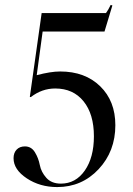

<svg xmlns="http://www.w3.org/2000/svg" viewBox="-20 -743 539 779"><path d="M153 -615 129 -438Q186 -453 224 -453Q325 -453 386.5 -393Q448 -333 448 -235Q448 -129 380 -56.5Q312 16 212 16Q142 16 88.5 -19.5Q35 -55 35 -101Q35 -123 47.5 -136Q60 -149 81 -149Q107 -149 121.5 -125.5Q136 -102 141.5 -73.5Q147 -45 168 -21.5Q189 2 227 2Q287 2 324 -51Q361 -104 361 -190Q361 -280 319 -332Q277 -384 204 -384Q150 -384 105 -349L101 -350L149 -690H410Q419 -702 429 -723L436 -721L404 -615Z"/></svg>

Font: Libre Caslon Display
Style: Regular
Weight: 400
Designer: Pablo Impallari, Rodrigo Fuenzalida
Foundry: Pablo Impallari, Rodrigo Fuenzalida
Version: Version 1.002